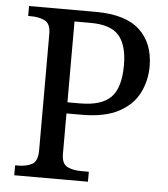

<svg xmlns="http://www.w3.org/2000/svg" viewBox="-52 -761 707 807"><g transform="rotate(5 302.0 -357.0)"><path d="M38 0V-42H51Q85 -42 109 -54.5Q133 -67 133 -114V-604Q133 -648 108.5 -660Q84 -672 51 -672H38V-714H319Q445 -714 505 -658.5Q565 -603 565 -505Q565 -446 539.5 -394Q514 -342 455 -310Q396 -278 297 -278H234V-109Q234 -65 258.5 -53.5Q283 -42 316 -42H349V0ZM287 -325Q378 -325 417.5 -365.5Q457 -406 457 -501Q457 -585 422 -625.5Q387 -666 302 -666H234V-325Z"/></g></svg>

Font: Noto Serif Vithkuqi
Style: Regular
Weight: 400
Version: Version 1.005